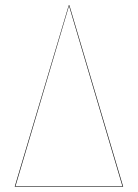

<svg xmlns="http://www.w3.org/2000/svg" viewBox="-20 -700 517 720"><path d="M240.2 -680.2 441.9 0H35.2L237.8 -680.2ZM238.8 -678.2 38.1 -2H439Z"/></svg>

Font: Fira Sans Compressed Two
Style: Regular
Weight: 100
Width: 1
Designer: Carrois Corporate & Edenspiekermann AG
Foundry: Carrois Corporate GbR & Edenspiekermann AG
Version: Version 4.203;PS 004.203;hotconv 1.0.88;makeotf.lib2.5.64775